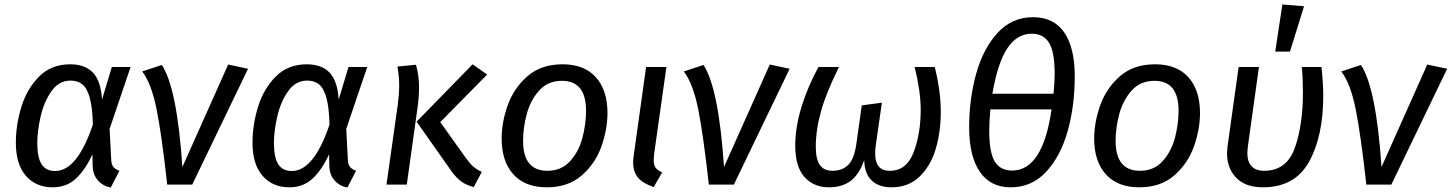

<svg xmlns="http://www.w3.org/2000/svg" viewBox="-20 -827 6502 860"><path d="M437 -381 481 -527H565L471 -250L478 -113Q479 -92 486.5 -81Q494 -70 515 -62L476 13Q442 7 419 -18.5Q396 -44 395 -85L394 -136Q362 -66 320 -27Q278 12 216 12Q141 12 96 -39.5Q51 -91 51 -188Q51 -268 76 -349Q101 -430 155.5 -484.5Q210 -539 294 -539Q361 -539 396.5 -501.5Q432 -464 437 -381ZM147 -187Q147 -121 166.5 -91Q186 -61 227 -61Q326 -61 396 -269Q394 -346 382 -389Q370 -432 349 -449Q328 -466 296 -466Q244 -466 210.5 -418.5Q177 -371 162 -305.5Q147 -240 147 -187Z M797 -79 1002 -538 1091 -519 841 0H729Q704 -226 681 -339.5Q658 -453 617 -507L705 -536Q773 -433 797 -79Z M1497 -381 1541 -527H1625L1531 -250L1538 -113Q1539 -92 1546.5 -81Q1554 -70 1575 -62L1536 13Q1502 7 1479 -18.5Q1456 -44 1455 -85L1454 -136Q1422 -66 1380 -27Q1338 12 1276 12Q1201 12 1156 -39.5Q1111 -91 1111 -188Q1111 -268 1136 -349Q1161 -430 1215.5 -484.5Q1270 -539 1354 -539Q1421 -539 1456.5 -501.5Q1492 -464 1497 -381ZM1207 -187Q1207 -121 1226.5 -91Q1246 -61 1287 -61Q1386 -61 1456 -269Q1454 -346 1442 -389Q1430 -432 1409 -449Q1388 -466 1356 -466Q1304 -466 1270.5 -418.5Q1237 -371 1222 -305.5Q1207 -240 1207 -187Z M1994 -72 1846 -282 2097 -539 2162 -493 1952 -280 2059 -130Q2081 -99 2096 -84.5Q2111 -70 2138 -57L2102 11Q2063 1 2039 -19.5Q2015 -40 1994 -72ZM1762 -360Q1768 -408 1768 -444Q1768 -487 1760 -529L1843 -537Q1857 -491 1857 -436Q1857 -389 1849 -336L1802 0H1711Z M2227 -206Q2227 -280 2254.5 -356.5Q2282 -433 2343 -486Q2404 -539 2500 -539Q2597 -539 2649 -481Q2701 -423 2701 -321Q2701 -248 2674 -171.5Q2647 -95 2586 -41.5Q2525 12 2429 12Q2332 12 2279.5 -46Q2227 -104 2227 -206ZM2605 -331Q2605 -465 2497 -465Q2434 -465 2395 -421.5Q2356 -378 2339.5 -316.5Q2323 -255 2323 -196Q2323 -62 2432 -62Q2495 -62 2534 -105.5Q2573 -149 2589 -210.5Q2605 -272 2605 -331Z M2910 -138Q2908 -116 2908 -110Q2908 -88 2916.5 -76Q2925 -64 2946 -55L2908 11Q2859 -6 2837.5 -31.5Q2816 -57 2816 -100Q2816 -116 2819 -134L2874 -527H2965Z M3223 -79 3428 -538 3517 -519 3267 0H3155Q3130 -226 3107 -339.5Q3084 -453 3043 -507L3131 -536Q3199 -433 3223 -79Z M3542 -175Q3542 -257 3570 -348Q3598 -439 3646 -527H3738Q3682 -415 3658 -330.5Q3634 -246 3634 -170Q3634 -113 3652.5 -87.5Q3671 -62 3709 -62Q3752 -62 3779 -88Q3806 -114 3816 -184L3840 -355L3930 -367L3903 -178Q3900 -157 3900 -139Q3900 -102 3915.5 -82Q3931 -62 3966 -62Q4041 -62 4072.5 -145.5Q4104 -229 4104 -336Q4104 -416 4077 -527H4167Q4194 -417 4194 -327Q4194 -239 4172 -162.5Q4150 -86 4100 -37Q4050 12 3973 12Q3916 12 3884 -19Q3852 -50 3851 -110Q3829 -46 3790.5 -17Q3752 12 3693 12Q3625 12 3583.5 -34Q3542 -80 3542 -175Z M4794 -485Q4794 -352 4762 -239Q4730 -126 4665.5 -57Q4601 12 4507 12Q4416 12 4368.5 -58Q4321 -128 4321 -256Q4321 -384 4352.5 -497Q4384 -610 4448.5 -680Q4513 -750 4607 -750Q4700 -750 4747 -681.5Q4794 -613 4794 -485ZM4425 -407H4699Q4704 -460 4704 -497Q4704 -594 4679 -635Q4654 -676 4601 -676Q4536 -676 4492.5 -611.5Q4449 -547 4425 -407ZM4416 -337Q4411 -280 4411 -242Q4411 -143 4436 -103Q4461 -63 4513 -63Q4651 -63 4690 -337Z M4881 -206Q4881 -280 4908.5 -356.5Q4936 -433 4997 -486Q5058 -539 5154 -539Q5251 -539 5303 -481Q5355 -423 5355 -321Q5355 -248 5328 -171.5Q5301 -95 5240 -41.5Q5179 12 5083 12Q4986 12 4933.5 -46Q4881 -104 4881 -206ZM5259 -331Q5259 -465 5151 -465Q5088 -465 5049 -421.5Q5010 -378 4993.5 -316.5Q4977 -255 4977 -196Q4977 -62 5086 -62Q5149 -62 5188 -105.5Q5227 -149 5243 -210.5Q5259 -272 5259 -331Z M5907 -397Q5907 -217 5843.5 -102.5Q5780 12 5637 12Q5558 12 5517 -31Q5476 -74 5476 -140Q5476 -149 5478 -169L5528 -527H5619L5569 -168Q5567 -150 5567 -142Q5567 -103 5586 -82.5Q5605 -62 5642 -62Q5743 -62 5779.5 -164Q5816 -266 5816 -413Q5816 -478 5811 -527H5899Q5907 -457 5907 -397ZM5821 -799 5758 -596H5692L5724 -807Z M6168 -79 6373 -538 6462 -519 6212 0H6100Q6075 -226 6052 -339.5Q6029 -453 5988 -507L6076 -536Q6144 -433 6168 -79Z"/></svg>

Font: FiraGO
Style: Italic
Weight: 400
Italic angle: -8°
Designer: bBox Type GmbH
Foundry: bBox Type GmbH
Version: Version 1.001